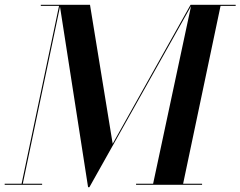

<svg xmlns="http://www.w3.org/2000/svg" viewBox="-46 -770 1002 800"><path d="M-26.5 -4.5V0H129.5V-4.5H49L204 -742L321 10H326.5L750 -744.5L592 -4.5H521V0H796V-4.5H717L873 -745.5H936V-750H748L423.5 -171L329 -750H124V-745.5H200L44 -4.5Z"/></svg>

Font: Bodoni* 36pt Medium
Style: Italic
Weight: 500
Italic angle: -13°
Version: Version 2.3